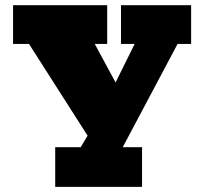

<svg xmlns="http://www.w3.org/2000/svg" viewBox="-20 -543 795 747"><path d="M532.7 29.8V184.1H194.8V29.8H293.9L320.8 -15.1L92.8 -372.1H30.8V-522.9H397V-372.1H348.6L429.7 -222.2L503.9 -372.1H450.7V-522.9H723.6V-372.1H670.9L457.5 29.8Z"/></svg>

Font: Angkor
Style: Regular
Weight: 400
Designer: Danh Hong
Foundry: Danh Hong
Version: Version 8.000; ttfautohint (v1.8.3)